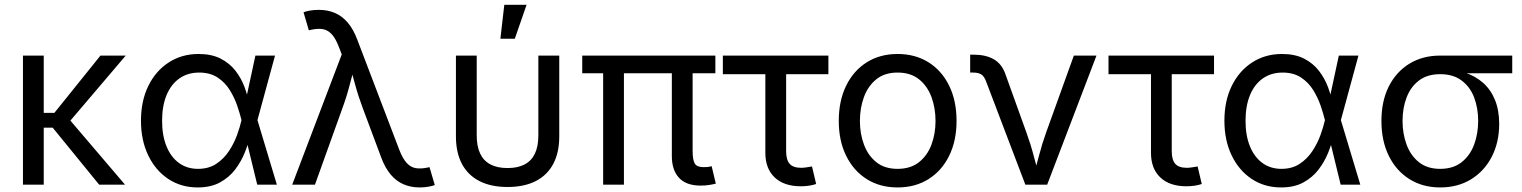

<svg xmlns="http://www.w3.org/2000/svg" viewBox="-20 -781 6436 812"><path d="M165 -545.9V0H77.1V-545.9ZM511.7 -545.9 252.4 -241.2H131.8V-303.7H210L404.8 -545.9ZM399.4 0 200.7 -243.7 248 -305.7 508.8 0Z M815.9 11.7Q745.6 11.7 691.4 -24.4Q637.2 -60.5 606.7 -124.3Q576.2 -188 576.2 -270.5Q576.2 -354 607.2 -417.5Q638.2 -481 693.4 -516.8Q748.5 -552.7 819.8 -552.7Q875 -552.7 913.3 -533Q951.7 -513.2 976.1 -481.4Q1000.5 -449.7 1014.2 -412.8Q1027.8 -376 1033.7 -342.3H1065.4L1068.4 -274.4L1150.9 0H1067.9L1001 -274.4Q994.6 -300.3 983.2 -334Q971.7 -367.7 951.9 -399.9Q932.1 -432.1 900.4 -453.1Q868.7 -474.1 822.3 -474.1Q774.4 -474.1 739 -449.5Q703.6 -424.8 684.6 -379.2Q665.5 -333.5 665.5 -270Q665.5 -208 684.1 -162.4Q702.6 -116.7 736.8 -91.8Q771 -66.9 817.4 -66.9Q862.8 -66.9 895 -88.4Q927.2 -109.9 948.7 -142.8Q970.2 -175.8 982.7 -210.4Q995.1 -245.1 1001 -271.5L1060.1 -545.9H1143.1L1068.4 -271.5L1065.4 -206.5H1038.1Q1030.3 -173.3 1015.1 -135.5Q1000 -97.7 974.6 -64.2Q949.2 -30.8 910.4 -9.5Q871.6 11.7 815.9 11.7Z M1215.8 0 1425.3 -550.8 1414.1 -580.1Q1399.4 -619.1 1382.3 -637Q1365.2 -654.8 1344 -658Q1322.8 -661.1 1294.9 -654.8L1286.1 -652.8L1263.7 -729Q1272 -732.9 1290 -736.1Q1308.1 -739.3 1328.1 -739.3Q1366.2 -739.3 1396.7 -726.1Q1427.2 -712.9 1450.9 -685.1Q1474.6 -657.2 1491.2 -612.8L1668.5 -147.9Q1683.1 -109.9 1700.2 -91.6Q1717.3 -73.2 1738.8 -69.8Q1760.3 -66.4 1787.6 -72.3L1796.4 -74.2L1818.8 1.5Q1811 4.9 1793.7 8.3Q1776.4 11.7 1754.4 11.7Q1717.3 11.7 1686.8 -1.5Q1656.2 -14.6 1632.6 -42.5Q1608.9 -70.3 1592.3 -114.7L1514.2 -323.7Q1494.6 -376 1481.7 -424.1Q1468.8 -472.2 1454.1 -521H1486.3Q1472.2 -474.1 1459.5 -424.3Q1446.8 -374.5 1428.2 -323.7L1312 0Z M2126.5 9.8Q2056.6 9.8 2007.8 -15.1Q1959 -40 1933.6 -87.9Q1908.2 -135.7 1908.2 -204.1V-545.9H1996.1V-208.5Q1996.1 -162.6 2010.5 -131.8Q2024.9 -101.1 2054 -85.7Q2083 -70.3 2126.5 -70.3Q2169.9 -70.3 2199 -85.7Q2228 -101.1 2242.4 -131.8Q2256.8 -162.6 2256.8 -208.5V-545.9H2345.2V-204.1Q2345.2 -135.7 2319.8 -87.9Q2294.4 -40 2245.6 -15.1Q2196.8 9.8 2126.5 9.8ZM2096.2 -617.2 2112.8 -760.7H2207L2157.2 -617.2Z M2943.4 3.9Q2881.8 3.9 2851.6 -29.1Q2821.3 -62 2821.3 -121.1V-518.1H2909.2V-143.1Q2909.2 -105 2918.2 -89.6Q2927.2 -74.2 2954.6 -74.2Q2968.8 -74.2 2976.1 -75.2Q2983.4 -76.2 2989.7 -78.1L3007.3 -4.4Q2996.6 -1.5 2979.7 1.2Q2962.9 3.9 2943.4 3.9ZM2530.8 0V-518.1H2618.7V0ZM2442.4 -471.2V-545.9H3005.4V-471.2Z M3366.7 6.8Q3295.9 6.8 3256.3 -30.5Q3216.8 -67.9 3216.8 -134.8V-467.3H3037.1V-545.9H3483.4V-467.3H3304.7V-141.6Q3304.7 -105 3319.6 -88.1Q3334.5 -71.3 3368.7 -71.3Q3377.4 -71.3 3390.4 -73.2Q3403.3 -75.2 3414.1 -77.1L3431.6 -2.9Q3419.4 1.5 3402.1 4.2Q3384.8 6.8 3366.7 6.8Z M3775.9 11.7Q3701.7 11.7 3645.8 -23.4Q3589.8 -58.6 3558.6 -122.1Q3527.3 -185.5 3527.3 -269.5Q3527.3 -355 3558.6 -418.7Q3589.8 -482.4 3645.8 -517.6Q3701.7 -552.7 3775.9 -552.7Q3850.6 -552.7 3906.7 -517.6Q3962.9 -482.4 3994.1 -418.7Q4025.4 -355 4025.4 -269.5Q4025.4 -185.5 3994.1 -122.1Q3962.9 -58.6 3906.7 -23.4Q3850.6 11.7 3775.9 11.7ZM3775.9 -66.9Q3831.1 -66.9 3866.7 -95.2Q3902.3 -123.5 3919.4 -169.7Q3936.5 -215.8 3936.5 -269.5Q3936.5 -323.7 3919.4 -370.4Q3902.3 -417 3866.7 -445.6Q3831.1 -474.1 3775.9 -474.1Q3721.2 -474.1 3686 -445.6Q3650.9 -417 3633.8 -370.6Q3616.7 -324.2 3616.7 -269.5Q3616.7 -215.8 3633.8 -169.7Q3650.9 -123.5 3686 -95.2Q3721.2 -66.9 3775.9 -66.9Z M4316.4 0 4150.4 -436.5Q4142.6 -458 4130.1 -466.1Q4117.7 -474.1 4095.2 -474.1H4083V-549.8H4097.7Q4148.9 -549.8 4182.6 -530.5Q4216.3 -511.2 4231.4 -469.2L4320.3 -222.2Q4338.9 -171.4 4351.8 -121.6Q4364.7 -71.8 4378.9 -24.9H4346.7Q4360.8 -71.8 4373.8 -121.8Q4386.7 -171.9 4404.8 -222.2L4521.5 -545.9H4617.2L4408.7 0Z M4997.6 6.8Q4926.8 6.8 4887.2 -30.5Q4847.7 -67.9 4847.7 -134.8V-467.3H4668V-545.9H5114.3V-467.3H4935.5V-141.6Q4935.5 -105 4950.4 -88.1Q4965.3 -71.3 4999.5 -71.3Q5008.3 -71.3 5021.2 -73.2Q5034.2 -75.2 5044.9 -77.1L5062.5 -2.9Q5050.3 1.5 5033 4.2Q5015.6 6.8 4997.6 6.8Z M5397.9 11.7Q5327.6 11.7 5273.4 -24.4Q5219.2 -60.5 5188.7 -124.3Q5158.2 -188 5158.2 -270.5Q5158.2 -354 5189.2 -417.5Q5220.2 -481 5275.4 -516.8Q5330.6 -552.7 5401.9 -552.7Q5457 -552.7 5495.4 -533Q5533.7 -513.2 5558.1 -481.4Q5582.5 -449.7 5596.2 -412.8Q5609.9 -376 5615.7 -342.3H5647.5L5650.4 -274.4L5732.9 0H5649.9L5583 -274.4Q5576.7 -300.3 5565.2 -334Q5553.7 -367.7 5533.9 -399.9Q5514.2 -432.1 5482.4 -453.1Q5450.7 -474.1 5404.3 -474.1Q5356.4 -474.1 5321 -449.5Q5285.6 -424.8 5266.6 -379.2Q5247.6 -333.5 5247.6 -270Q5247.6 -208 5266.1 -162.4Q5284.7 -116.7 5318.8 -91.8Q5353 -66.9 5399.4 -66.9Q5444.8 -66.9 5477.1 -88.4Q5509.3 -109.9 5530.8 -142.8Q5552.2 -175.8 5564.7 -210.4Q5577.1 -245.1 5583 -271.5L5642.1 -545.9H5725.1L5650.4 -271.5L5647.5 -206.5H5620.1Q5612.3 -173.3 5597.2 -135.5Q5582 -97.7 5556.6 -64.2Q5531.2 -30.8 5492.4 -9.5Q5453.6 11.7 5397.9 11.7Z M6070.8 11.7Q5996.6 11.7 5940.4 -23.7Q5884.3 -59.1 5853.3 -122.3Q5822.3 -185.5 5822.3 -269.5Q5822.3 -353.5 5853.5 -415.5Q5884.8 -477.5 5940.7 -511.7Q5996.6 -545.9 6070.8 -545.9H6375.5V-471.2H6136.2L6070.8 -467.3Q6016.1 -467.3 5981 -440.4Q5945.8 -413.6 5928.7 -368.7Q5911.6 -323.7 5911.6 -269.5Q5911.6 -215.8 5928.7 -169.4Q5945.8 -123 5981 -95Q6016.1 -66.9 6070.8 -66.9Q6126 -66.9 6161.6 -95.2Q6197.3 -123.5 6214.4 -169.7Q6231.4 -215.8 6231.4 -269.5Q6231.4 -323.7 6214.4 -368.7Q6197.3 -413.6 6161.6 -440.4Q6126 -467.3 6070.8 -467.3V-489.3Q6126.5 -489.3 6172.4 -474.9Q6218.3 -460.4 6251.2 -431.6Q6284.2 -402.8 6302.2 -359.1Q6320.3 -315.4 6320.3 -256.8Q6320.3 -179.2 6289.1 -118.4Q6257.8 -57.6 6201.7 -22.9Q6145.5 11.7 6070.8 11.7Z"/></svg>

Font: Inter Variable
Style: Regular
Weight: 400
Designer: Rasmus Andersson
Foundry: rsms
Version: Version 4.001;git-9221beed3